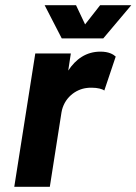

<svg xmlns="http://www.w3.org/2000/svg" viewBox="-20 -720 526 740"><path d="M378 -572 486 -700H366L308 -626L273 -700H152L218 -572ZM243 -448 253 -514H116L35 0H172L217 -287C226 -341 270 -376 315 -381C321 -382 327 -382 333 -382C356 -382 375 -377 382 -371L426 -502C416 -511 399 -521 367 -521C312 -521 272 -492 243 -448Z"/></svg>

Font: Arthouse Owned
Style: Bold Italic
Weight: 700
Italic angle: -10°
Designer: Jeremy Tribby
Foundry: Tribby Type
Version: Version 1.000;PS 001.000;hotconv 1.0.88;makeotf.lib2.5.64775